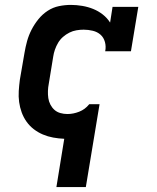

<svg xmlns="http://www.w3.org/2000/svg" viewBox="-20 -558 640 783"><path d="M210 205 242 8Q219 7 197 3Q175 -1 155 -9.5Q135 -18 118 -31Q101 -44 88.5 -61.5Q76 -79 68.5 -99.5Q61 -120 58 -142Q55 -164 56.5 -187Q58 -210 61 -233L80 -343Q84 -367 90.5 -390.5Q97 -414 108.5 -436.5Q120 -459 136.5 -479.5Q153 -500 174.5 -514Q196 -528 220.5 -533Q245 -538 269 -538Q292 -538 315.5 -534Q339 -530 360 -521.5Q381 -513 399 -499Q417 -485 429 -466L439 -530H544L514 -349H409Q413 -368 408 -386.5Q403 -405 390 -416.5Q377 -428 358.5 -432.5Q340 -437 321 -437Q307 -437 292 -434.5Q277 -432 263 -425Q249 -418 237 -407.5Q225 -397 217 -383.5Q209 -370 204 -355.5Q199 -341 197 -327L179 -217Q176 -202 175.5 -187Q175 -172 177 -158Q179 -144 185.5 -131.5Q192 -119 202 -110Q212 -101 226 -97Q240 -93 255 -93Q279 -93 303 -102.5Q327 -112 343 -132L344 -133H386L330 205Z"/></svg>

Font: Iosevka Curly Slab ExObl
Style: Bold
Weight: 700
Width: 7
Italic angle: -9°
Monospace: yes
Designer: Belleve Invis
Foundry: Belleve Invis
Version: Version 11.0.0; ttfautohint (v1.8.3)